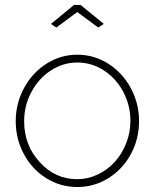

<svg xmlns="http://www.w3.org/2000/svg" viewBox="-20 -750 629 780"><path d="M187 -652.8 280.8 -730H307.1L401.9 -652.8L378.9 -638.2L293.9 -701.2L209 -638.2ZM293.9 -527.8Q362.3 -527.8 420.2 -491Q478 -454.1 511.5 -391.8Q544.9 -329.6 544.9 -257.8Q544.9 -186 512 -124.5Q479 -63 420.9 -26.6Q362.8 9.8 293.9 9.8Q225.1 9.8 167.2 -26.6Q109.4 -63 76.7 -124.5Q43.9 -186 43.9 -257.8Q43.9 -329.6 77.4 -391.8Q110.8 -454.1 168.5 -491Q226.1 -527.8 293.9 -527.8ZM293 -22Q336.9 -22 377 -41Q417 -60.1 446 -92Q475.1 -124 492.4 -167.7Q509.8 -211.4 509.8 -258.8Q509.8 -322.3 480.7 -377Q451.7 -431.6 401.9 -463.9Q352.1 -496.1 293.9 -496.1Q236.3 -496.1 186.5 -463.6Q136.7 -431.2 107.4 -376Q78.1 -320.8 78.1 -256.8Q78.1 -160.2 141.4 -91.1Q204.6 -22 293 -22Z"/></svg>

Font: Rawline ExtraLight
Style: Regular
Weight: 275
Designer: Matt McInerney, Pablo Impallari, Rodrigo Fuenzalida
Foundry: Matt McInerney, Pablo Impallari, Rodrigo Fuenzalida
Version: Version 4.020;PS 004.020;hotconv 1.0.88;makeotf.lib2.5.64775